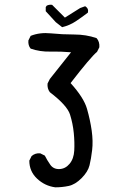

<svg xmlns="http://www.w3.org/2000/svg" viewBox="-20 -800 540 822"><path d="M216.8 2Q171.9 -3.9 138.7 -35.2Q105.5 -66.4 105.5 -112.3L115.2 -131.8Q130.9 -145.5 152.3 -143.6L171.9 -133.8Q181.6 -114.3 195.3 -94.7Q209 -75.2 234.4 -76.2Q259.8 -77.1 277.8 -98.6Q295.9 -120.1 297.9 -155.3Q299.8 -190.4 295.9 -230.5Q292 -270.5 279.8 -309.6Q267.6 -348.6 193.4 -405.3Q181.6 -420.9 183.6 -442.4L193.4 -461.9L284.2 -576.2Q240.2 -580.1 195.3 -579.1Q150.4 -578.1 111.3 -591.8Q99.6 -605.5 101.6 -627L111.3 -646.5Q150.4 -662.1 198.2 -657.2Q246.1 -652.3 297.4 -652.3Q348.6 -652.3 393.6 -636.7Q407.2 -621.1 405.3 -597.7L395.5 -578.1Q368.2 -555.7 282.2 -444.3Q338.9 -381.8 352.5 -334Q366.2 -286.1 372.6 -240.7Q378.9 -195.3 374.5 -157.7Q370.1 -120.1 363.3 -92.3Q356.4 -64.5 329.1 -37.1Q301.8 -9.8 273.9 -3.9Q246.1 2 216.8 2ZM246.1 -683.6 218.8 -705.1 175.8 -752V-769.5L179.7 -775.4Q189.5 -781.2 203.1 -779.3L257.8 -724.6L323.2 -765.6L344.7 -773.4Q360.4 -763.7 356.4 -746.1Q331.1 -726.6 304.7 -709Q278.3 -691.4 246.1 -683.6Z"/></svg>

Font: JasonHandwriting2
Style: Regular
Weight: 400
Version: Version 1.05.10